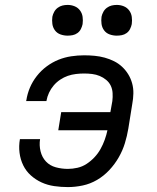

<svg xmlns="http://www.w3.org/2000/svg" viewBox="-20 -753 640 781"><path d="M256 8Q228 8 200.5 4Q173 0 149 -11Q125 -22 105.5 -39.5Q86 -57 74.5 -80.5Q63 -104 59.5 -131.5Q56 -159 61 -187H143Q139 -162 145 -137.5Q151 -113 167 -96Q183 -79 207 -72.5Q231 -66 256 -66Q275 -66 295 -70.5Q315 -75 332.5 -86.5Q350 -98 364.5 -113.5Q379 -129 389 -147Q399 -165 406 -184.5Q413 -204 417 -223H217L229 -297H429L437 -342Q439 -358 438 -374.5Q437 -391 430.5 -404.5Q424 -418 412 -428Q400 -438 385.5 -444Q371 -450 355 -452Q339 -454 322 -454Q306 -454 289 -452Q272 -450 256 -444.5Q240 -439 225 -429Q210 -419 198.5 -405.5Q187 -392 179.5 -376Q172 -360 169 -343Q169 -343 169 -342.5Q169 -342 169 -342H86Q86 -343 86.5 -343.5Q87 -344 87 -344Q91 -371 101.5 -396Q112 -421 129.5 -443.5Q147 -466 170 -483Q193 -500 218 -510Q243 -520 269.5 -524Q296 -528 322 -528Q344 -528 365 -526Q386 -524 406 -518.5Q426 -513 444 -504Q462 -495 476.5 -481.5Q491 -468 501.5 -451Q512 -434 517.5 -414Q523 -394 522.5 -372.5Q522 -351 518 -330L502 -230Q497 -200 488 -170.5Q479 -141 463 -113Q447 -85 424.5 -61Q402 -37 374.5 -21Q347 -5 316.5 1.5Q286 8 256 8ZM455 -608Q440 -608 426 -613Q412 -618 403.5 -629.5Q395 -641 393 -655.5Q391 -670 393 -685Q395 -695 400.5 -705Q406 -715 415 -721.5Q424 -728 434 -730.5Q444 -733 455 -733Q470 -733 483.5 -727.5Q497 -722 505.5 -710.5Q514 -699 516 -684.5Q518 -670 516 -655Q514 -645 509 -635Q504 -625 495 -618.5Q486 -612 475.5 -610Q465 -608 455 -608ZM255 -608Q240 -608 226 -613Q212 -618 203.5 -629.5Q195 -641 193 -655.5Q191 -670 193 -685Q195 -695 200.5 -705Q206 -715 215 -721.5Q224 -728 234 -730.5Q244 -733 255 -733Q270 -733 283.5 -727.5Q297 -722 305.5 -710.5Q314 -699 316 -684.5Q318 -670 316 -655Q314 -645 309 -635Q304 -625 295 -618.5Q286 -612 275.5 -610Q265 -608 255 -608Z"/></svg>

Font: Zed Sans Extended
Style: Italic
Weight: 400
Width: 7
Italic angle: -9°
Designer: Belleve Invis
Foundry: Belleve Invis
Version: Version 1.0.0; ttfautohint (v1.8.4)